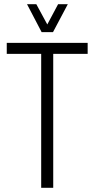

<svg xmlns="http://www.w3.org/2000/svg" viewBox="-20 -889 447 909"><path d="M175 0V-634H12V-686H395V-634H232V0ZM108 -869H152L217 -749H191L255 -869H301L231 -737H177Z"/></svg>

Font: Archivo ExtraCondensed ExtraLight
Style: Regular
Weight: 250
Width: 2
Designer: Hector Gatti
Foundry: Omnibus-Type
Version: Version 2.001